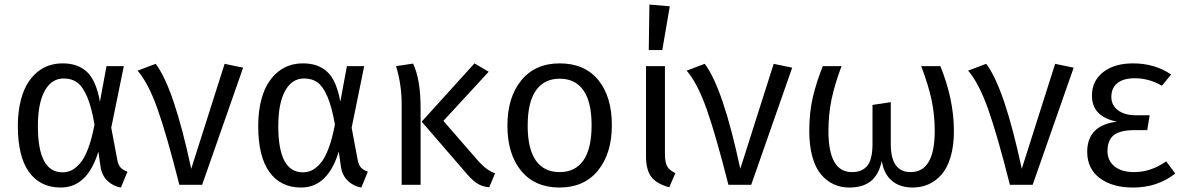

<svg xmlns="http://www.w3.org/2000/svg" viewBox="-20 -819 5246 851"><path d="M257.8 -538.1Q326.2 -538.1 366.5 -499.3Q406.7 -460.4 422.9 -368.2L452.1 -525.9H528.8L473.1 -252.9L500 -109.9Q503.9 -88.9 513.9 -77.1Q523.9 -65.4 544.9 -58.1L516.1 12.2Q482.4 6.8 457.3 -16.6Q432.1 -40 425.8 -79.1L416 -147Q367.7 12.2 249 12.2Q158.2 12.2 108.6 -56.6Q59.1 -125.5 59.1 -259.8Q59.1 -341.8 81.1 -403.8Q103 -465.8 148.4 -502Q193.8 -538.1 257.8 -538.1ZM262.2 -471.2Q208.5 -471.2 178.2 -416.3Q147.9 -361.3 147.9 -259.8Q147.9 -55.2 256.8 -55.2Q278.3 -55.2 296.6 -64Q314.9 -72.8 334.5 -94.7Q354 -116.7 370.6 -160.4Q387.2 -204.1 398.9 -267.1Q385.3 -346.2 365.5 -391.6Q345.7 -437 321.5 -454.1Q297.4 -471.2 262.2 -471.2Z M669.9 -536.1Q750.5 -431.2 827.6 -70.8L975.6 -536.1L1057.6 -519L876 0H774.9Q719.7 -218.8 678.7 -334.7Q637.7 -450.7 589.8 -505.9Z M1323.2 -538.1Q1391.6 -538.1 1431.9 -499.3Q1472.2 -460.4 1488.3 -368.2L1517.6 -525.9H1594.2L1538.6 -252.9L1565.4 -109.9Q1569.3 -88.9 1579.3 -77.1Q1589.4 -65.4 1610.4 -58.1L1581.5 12.2Q1547.9 6.8 1522.7 -16.6Q1497.6 -40 1491.2 -79.1L1481.4 -147Q1433.1 12.2 1314.5 12.2Q1223.6 12.2 1174.1 -56.6Q1124.5 -125.5 1124.5 -259.8Q1124.5 -341.8 1146.5 -403.8Q1168.5 -465.8 1213.9 -502Q1259.3 -538.1 1323.2 -538.1ZM1327.6 -471.2Q1273.9 -471.2 1243.7 -416.3Q1213.4 -361.3 1213.4 -259.8Q1213.4 -55.2 1322.3 -55.2Q1343.8 -55.2 1362.1 -64Q1380.4 -72.8 1399.9 -94.7Q1419.4 -116.7 1436 -160.4Q1452.6 -204.1 1464.4 -267.1Q1450.7 -346.2 1430.9 -391.6Q1411.1 -437 1387 -454.1Q1362.8 -471.2 1327.6 -471.2Z M2146 -501 1945.3 -283.2 2100.1 -105Q2136.2 -64.5 2174.3 -50.8L2148.4 11.2Q2114.3 7.8 2091.6 -8.1Q2068.8 -23.9 2038.1 -61L1849.1 -279.8L2083 -538.1ZM1811 -537.1Q1844.2 -466.8 1844.2 -339.8V0H1760.3V-356.9Q1760.3 -444.8 1735.4 -525.9Z M2460.9 -538.1Q2570.8 -538.1 2631.3 -464.8Q2691.9 -391.6 2691.9 -264.2Q2691.9 -138.7 2630.4 -63.2Q2568.8 12.2 2460 12.2Q2351.1 12.2 2290 -61.8Q2229 -135.7 2229 -262.2Q2229 -387.7 2290.5 -462.9Q2352.1 -538.1 2460.9 -538.1ZM2318.8 -262.2Q2318.8 -159.2 2355 -107.7Q2391.1 -56.2 2460 -56.2Q2529.3 -56.2 2565.7 -107.9Q2602.1 -159.7 2602.1 -264.2Q2602.1 -367.2 2565.9 -418.7Q2529.8 -470.2 2460.9 -470.2Q2392.1 -470.2 2355.5 -418.2Q2318.8 -366.2 2318.8 -262.2Z M2858.4 -798.8 2948.7 -791 2915.5 -597.2H2855.5ZM2927.2 -525.9V-137.2Q2927.2 -98.6 2937.5 -81.1Q2947.8 -63.5 2973.6 -51.8L2946.3 11.2Q2889.6 -4.4 2866.5 -35.4Q2843.3 -66.4 2843.3 -127V-525.9Z M3103.5 -536.1Q3184.1 -431.2 3261.2 -70.8L3409.2 -536.1L3491.2 -519L3309.6 0H3208.5Q3153.3 -218.8 3112.3 -334.7Q3071.3 -450.7 3023.4 -505.9Z M4147.9 -525.9Q4208 -378.4 4208 -237.8Q4208 -172.9 4193.4 -123.5Q4178.7 -74.2 4153.1 -45.2Q4127.4 -16.1 4095.2 -2Q4063 12.2 4024.9 12.2Q3969.2 12.2 3933.6 -17.3Q3897.9 -46.9 3888.2 -106Q3875.5 -44.9 3840.1 -16.4Q3804.7 12.2 3744.1 12.2Q3707 12.2 3675.8 -2Q3644.5 -16.1 3619.6 -45.2Q3594.7 -74.2 3580.8 -123.5Q3566.9 -172.9 3566.9 -238.8Q3566.9 -321.3 3583 -389.2Q3599.1 -457 3627 -525.9H3710Q3679.2 -444.3 3665.5 -377.7Q3651.9 -311 3651.9 -237.8Q3651.9 -56.2 3755.9 -56.2Q3776.4 -56.2 3791.7 -61.5Q3807.1 -66.9 3820.3 -79.8Q3833.5 -92.8 3840.3 -118.4Q3847.2 -144 3847.2 -181.2V-354L3928.2 -366.2V-180.2Q3928.2 -56.2 4016.1 -56.2Q4123 -56.2 4123 -238.8Q4123 -310.1 4108.9 -376.5Q4094.7 -442.9 4063 -525.9Z M4351.1 -536.1Q4431.6 -431.2 4508.8 -70.8L4656.7 -536.1L4738.8 -519L4557.1 0H4456.1Q4400.9 -218.8 4359.9 -334.7Q4318.8 -450.7 4271 -505.9Z M5002 -538.1Q5098.1 -538.1 5170.9 -488.8L5129.9 -439Q5072.8 -472.2 5009.8 -472.2Q4959.5 -472.2 4932.6 -450.7Q4905.8 -429.2 4905.8 -389.2Q4905.8 -352.5 4935.3 -330.3Q4964.8 -308.1 5014.6 -308.1H5075.7L5064.9 -242.2H5008.8Q4944.8 -242.2 4916.7 -220Q4888.7 -197.8 4888.7 -148.9Q4888.7 -106.9 4919.9 -81.5Q4951.2 -56.2 5006.8 -56.2Q5081.5 -56.2 5148.9 -104L5189 -49.8Q5110.8 12.2 5002 12.2Q4910.2 12.2 4854.5 -29.5Q4798.8 -71.3 4798.8 -146Q4798.8 -263.7 4930.7 -279.8Q4819.8 -301.8 4819.8 -395Q4819.8 -460.4 4869.6 -499.3Q4919.4 -538.1 5002 -538.1Z"/></svg>

Font: Fira Sans Book
Style: Regular
Weight: 350
Designer: Carrois Corporate & Edenspiekermann AG
Foundry: Carrois Corporate GbR & Edenspiekermann AG
Version: Version 4.203;PS 004.203;hotconv 1.0.88;makeotf.lib2.5.64775